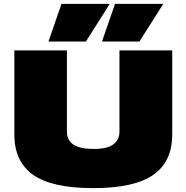

<svg xmlns="http://www.w3.org/2000/svg" viewBox="-20 -960 961 990"><path d="M54 -266V-700H325V-281Q325 -192 462 -192Q534 -192 565 -216Q596 -240 596 -281V-700H868V-266Q868 -127 770.5 -58.5Q673 10 460 10Q248 10 151 -58.5Q54 -127 54 -266ZM506 -746 573 -940H822L699 -746ZM230 -746 297 -940H546L423 -746Z"/></svg>

Font: Georama Extended Black
Style: Regular
Weight: 900
Width: 7
Designer: Jean-Baptiste Levee
Foundry: Production Type
Version: Version 1.000